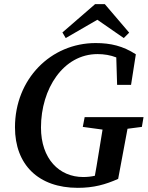

<svg xmlns="http://www.w3.org/2000/svg" viewBox="-20 -887 710 923"><path d="M52 -275C52 -95 165 16 354 16C431 16 487 0 548 -27L593 -268L662 -277L670 -324H387L378 -277L473 -264C463 -205 454 -146 444 -87L436 -42C418 -38 400 -36 380 -36C265 -36 177 -123 177 -274C177 -460 284 -627 449 -627C480 -627 511 -622 539 -611L543 -479H610L633 -626C571 -666 512 -680 440 -680C224 -680 52 -507 52 -275ZM484 -867H437L280 -731L296 -704L448 -792L575 -704L601 -730Z"/></svg>

Font: Source Serif Pro Semibold
Style: Italic
Weight: 600
Italic angle: -12°
Designer: Frank Grießhammer
Foundry: Adobe Systems Incorporated
Version: Version 3.001;hotconv 1.0.111;makeotfexe 2.5.65597